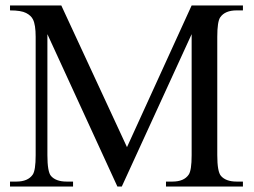

<svg xmlns="http://www.w3.org/2000/svg" viewBox="-20 -682 929 702"><path d="M409.2 0 153.3 -557.1V-114.7Q153.3 -53.7 166.5 -38.6Q184.6 -18.1 223.6 -18.1H247.1V0H16.6V-18.1H40Q82 -18.1 99.6 -43.5Q110.4 -59.1 110.4 -114.7V-547.4Q110.4 -591.3 100.6 -610.8Q93.8 -625 75.4 -634.5Q57.1 -644 16.6 -644V-662.1H204.1L444.3 -144L680.7 -662.1H868.2V-644H845.2Q802.7 -644 785.2 -618.7Q774.4 -603 774.4 -547.4V-114.7Q774.4 -53.7 788.1 -38.6Q806.2 -18.1 845.2 -18.1H868.2V0H586.9V-18.1H610.4Q652.8 -18.1 669.9 -43.5Q680.7 -59.1 680.7 -114.7V-557.1L425.3 0Z"/></svg>

Font: Jameel Khushkhat-L
Style: Regular
Weight: 400
Version: Version 3.5